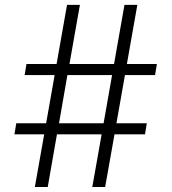

<svg xmlns="http://www.w3.org/2000/svg" viewBox="-20 -752 692 772"><path d="M603.5 -450.2H482.4L448.2 -256.3H570.3L563 -211.9H440.4L402.8 0H351.1L388.7 -211.9H209L171.9 0H120.1L157.7 -211.9H38.1L45.4 -256.3H165.5L199.7 -450.2H79.1L86.4 -494.6H207.5L249.5 -732.4H301.3L259.3 -494.6H438.5L480.5 -732.4H532.2L490.2 -494.6H610.8ZM217.3 -256.3H396.5L430.7 -450.2H251Z"/></svg>

Font: Kumbh Sans Light
Style: Regular
Weight: 300
Version: Version 1.004